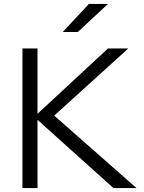

<svg xmlns="http://www.w3.org/2000/svg" viewBox="-20 -963 737 983"><path d="M172 0H95V-715H172ZM679 0H561L148 -371H162L533 -715H637L243 -358V-384ZM533 -943 378 -799H301L435 -943Z"/></svg>

Font: Wix Madefor Display
Style: Regular
Weight: 400
Designer: Dalton Maag Ltd
Foundry: Dalton Maag Ltd
Version: Version 3.100